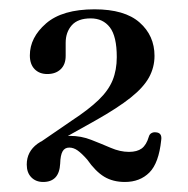

<svg xmlns="http://www.w3.org/2000/svg" viewBox="-20 -732 394 402"><path d="M78.5 -423 62.5 -433 131 -480Q166 -503 186.5 -522.8Q207 -542.5 215.8 -564Q224.5 -585.5 224.5 -612.5Q224.5 -656 210 -674.8Q195.5 -693.5 170 -693.5Q143 -693.5 130.2 -679Q117.5 -664.5 117.5 -642.5V-615Q117.5 -597 107 -587Q96.5 -577 79 -577Q62.5 -577 52.5 -587.2Q42.5 -597.5 42.5 -616Q42.5 -653.5 76.5 -683Q110.5 -712.5 178 -712.5Q241 -712.5 272.2 -685Q303.5 -657.5 303.5 -615Q303.5 -591 292 -570Q280.5 -549 253.5 -527.5Q226.5 -506 179.5 -479.5ZM36 -387.5Q36 -414.5 58.5 -431Q81 -447.5 126.5 -447.5Q150 -447.5 171 -439.2Q192 -431 211.8 -422.5Q231.5 -414 250 -414Q267 -414 276.8 -421.2Q286.5 -428.5 291.5 -445.5Q293 -451 297 -453.2Q301 -455.5 305.5 -455Q320 -454.5 317.5 -438.5Q312.5 -390.5 292.8 -370.8Q273 -351 241.5 -351Q216.5 -351 198.2 -362Q180 -373 162.5 -398Q151 -411 142.5 -417Q134 -423 125 -423Q115.5 -423 111 -415Q106.5 -407 106 -389.5Q105 -370 96 -360.5Q87 -351 70.5 -351Q55 -351 45.5 -360.8Q36 -370.5 36 -387.5Z"/></svg>

Font: Fraunces 36pt
Style: Regular
Weight: 400
Version: Version 1.000;[b76b70a41]